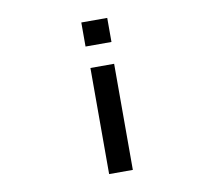

<svg xmlns="http://www.w3.org/2000/svg" viewBox="-89 -923 1178 1051"><g transform="rotate(-10 500.0 -397.0)"><path d="M428.2 -685.1V-818.8H572.3V-685.1ZM434.1 24.9V-564.9H565.9V24.9Z"/></g></svg>

Font: FORM UDPGothic
Style: Bold
Weight: 700
Foundry: Pronama LLC
Version: Version 1.051